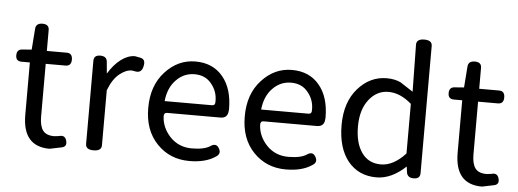

<svg xmlns="http://www.w3.org/2000/svg" viewBox="-51 -941 2962 1098"><g transform="rotate(5 1429.5 -391.5)"><path d="M263 13Q108 13 108 -168V-469H60Q27 -469 27 -503Q27 -538 60 -539L112 -543L121 -663Q123 -696 161 -696Q199 -696 199 -663V-543H313Q346 -543 346 -506Q346 -469 313 -469H199V-166Q199 -113 218 -87Q237 -61 283 -61L310 -64Q345 -75 354 -41Q363 -7 331 -1Z M514 0Q469 0 469 -33V-510Q469 -543 506 -543Q544 -543 546 -510L552 -444Q584 -497 624 -527Q664 -557 704 -557L735 -551Q767 -545 758 -505Q750 -465 717 -470L693 -474Q659 -474 622 -444Q585 -414 560 -349V-33Q560 0 514 0Z M1065 13Q953 13 879 -64Q805 -141 805 -269Q805 -398 878 -477Q951 -557 1051 -557Q1152 -557 1209 -488Q1266 -420 1266 -302L1265 -291Q1262 -250 1221 -250H915Q896 -250 897 -228Q900 -163 949 -111Q999 -60 1073 -60Q1148 -60 1182 -85Q1212 -103 1228 -73Q1245 -43 1214 -25Q1158 13 1065 13ZM895 -316H1167Q1186 -316 1185 -339Q1186 -397 1150 -440Q1115 -484 1053 -484Q991 -484 947 -438Q903 -393 895 -316Z M1619 13Q1507 13 1433 -64Q1359 -141 1359 -269Q1359 -398 1432 -477Q1505 -557 1605 -557Q1706 -557 1763 -488Q1820 -420 1820 -302L1819 -291Q1816 -250 1775 -250H1469Q1450 -250 1451 -228Q1454 -163 1503 -111Q1553 -60 1627 -60Q1702 -60 1736 -85Q1766 -103 1782 -73Q1799 -43 1768 -25Q1712 13 1619 13ZM1449 -316H1721Q1740 -316 1739 -339Q1740 -397 1704 -440Q1669 -484 1607 -484Q1545 -484 1501 -438Q1457 -393 1449 -316Z M2139 13Q2036 13 1975 -62Q1915 -137 1915 -268Q1915 -399 1984 -478Q2053 -557 2150 -557Q2195 -557 2229 -541L2303 -493L2299 -763Q2299 -796 2344 -796Q2389 -796 2389 -763V-33Q2389 0 2352 0Q2315 0 2311 -33L2307 -64Q2225 13 2139 13ZM2158 -63Q2230 -63 2299 -138V-423Q2234 -480 2166 -480Q2099 -480 2054 -422Q2009 -364 2009 -268Q2009 -173 2048 -118Q2087 -63 2158 -63Z M2745 13Q2590 13 2590 -168V-469H2542Q2509 -469 2509 -503Q2509 -538 2542 -539L2594 -543L2603 -663Q2605 -696 2643 -696Q2681 -696 2681 -663V-543H2795Q2828 -543 2828 -506Q2828 -469 2795 -469H2681V-166Q2681 -113 2700 -87Q2719 -61 2765 -61L2792 -64Q2827 -75 2836 -41Q2845 -7 2813 -1Z"/></g></svg>

Font: Swei Gothic CJK TC Regular
Style: Regular
Weight: 400
Version: Version 2.129